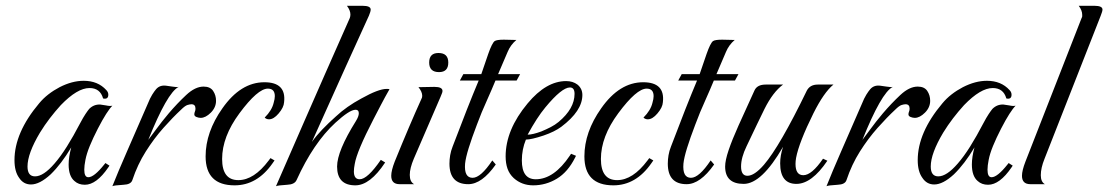

<svg xmlns="http://www.w3.org/2000/svg" viewBox="-20 -636 3827 663"><path d="M273 2Q251 2 237 -11Q217 -28 217 -68Q217 -94 226 -127Q192 -70 155 -34Q117 1 87 1Q61 1 46 -22Q30 -44 30 -83Q30 -178 115 -279Q129 -296 147 -310Q165 -324 186 -335Q229 -357 269 -357Q318 -357 347 -325Q354 -318 354 -309Q354 -292 336 -296Q326 -332 289 -332Q247 -332 190 -273Q170 -251 152 -227.5Q134 -204 118 -178Q75 -106 75 -61Q75 -27 101 -27Q130 -27 168 -71Q189 -95 211 -130Q233 -165 257 -211Q267 -230 275 -242Q283 -254 288 -260Q304 -276 326 -275L346 -272Q359 -269 368 -271Q359 -262 346.5 -242.5Q334 -223 318 -192Q301 -159 290 -132Q279 -105 275 -84Q273 -74 272 -65.5Q271 -57 271 -50Q271 -24 285 -24Q305 -24 340 -68L344 -73L358 -64L354 -58Q313 2 273 2Z M368 7Q387 -41 418.5 -113Q450 -185 490 -277Q498 -297 505.5 -309Q513 -321 519 -328Q532 -343 554 -340L575 -337Q582 -336 587.5 -335.5Q593 -335 597 -336Q577 -326 550.5 -279.5Q524 -233 492 -153Q503 -167 520 -190.5Q537 -214 563 -245Q592 -279 623 -308Q654 -337 683 -337Q706 -337 716 -322Q726 -307 726 -288Q726 -265 708 -247Q690 -229 673 -229Q666 -229 658.5 -232Q651 -235 651 -241Q651 -246 653 -250.5Q655 -255 655 -261Q655 -276 641 -276Q636 -276 627.5 -273.5Q619 -271 605 -257Q577 -231 544.5 -194.5Q512 -158 483.5 -113Q455 -68 437 -14Q432 1 407 2Q373 4 368 7Z M790 4Q690 4 690 -96Q690 -180 748 -262Q811 -352 893 -352Q969 -352 961 -283Q960 -265 942 -244Q925 -224 909 -224Q900 -224 894 -230Q919 -255 925 -281Q927 -288 928 -293.5Q929 -299 929 -304Q929 -330 905 -330Q870 -330 807 -245Q747 -164 747 -87Q747 -14 803 -14Q857 -14 908 -82L914 -90L928 -82L921 -72Q868 4 790 4Z M933 7Q967 -71 1030.5 -216.5Q1094 -362 1188 -574Q1189 -577 1189.5 -580Q1190 -583 1190 -586Q1190 -600 1178 -616H1232Q1260 -616 1260 -603Q1260 -596 1254 -582Q1223 -515 1174 -406Q1125 -297 1057 -146Q1072 -167 1093 -189Q1114 -211 1140 -234Q1158 -251 1180 -266.5Q1202 -282 1228 -296Q1287 -329 1315 -329Q1322 -329 1325 -328Q1309 -300 1295.5 -274Q1282 -248 1270 -225Q1212 -113 1205 -70Q1202 -55 1202 -44Q1202 -17 1222 -17Q1249 -17 1295 -84L1310 -75Q1258 4 1207 4Q1144 4 1144 -61Q1144 -114 1209 -218Q1219 -234 1219 -245Q1219 -257 1208 -257Q1197 -257 1179.5 -245.5Q1162 -234 1138 -212Q1100 -177 1066.5 -127.5Q1033 -78 1004 -14Q997 1 972 2Q939 4 933 7Z M1496 -387Q1462 -387 1462 -420Q1462 -453 1494 -453Q1528 -453 1528 -420Q1528 -387 1496 -387ZM1360 0Q1331 0 1331 -29Q1331 -47 1343 -78Q1369 -142 1392 -196Q1415 -250 1435 -294Q1438 -299 1438 -305Q1438 -319 1425 -335L1480 -336Q1508 -336 1508 -322Q1508 -318 1506 -313.5Q1504 -309 1501 -301L1409 -88Q1395 -55 1395 -32Q1395 -8 1410 0Z M1597 0Q1532 0 1532 -71Q1532 -85 1534.5 -100Q1537 -115 1543 -130Q1596 -270 1633 -358H1568L1580 -380H1642L1666 -450Q1679 -487 1688 -494Q1695 -499 1720 -499L1763 -498Q1743 -481 1733 -457L1700 -380H1776L1764 -358H1691Q1684 -342 1677.5 -326Q1671 -310 1663 -293Q1642 -247 1627 -206Q1609 -159 1598.5 -125Q1588 -91 1586 -71Q1582 -22 1612 -22Q1640 -22 1680 -82L1692 -68Q1644 0 1597 0Z M1821 4Q1782 4 1754 -21Q1739 -35 1732.5 -53.5Q1726 -72 1726 -96Q1726 -188 1802 -279Q1866 -356 1935 -356Q1958 -356 1974 -344Q1991 -330 1991 -308Q1991 -253 1918 -198Q1895 -181 1857 -168Q1815 -154 1796 -154Q1782 -120 1782 -82Q1782 -17 1830 -17Q1893 -17 1948 -99L1952 -105L1969 -98L1966 -92Q1941 -42 1903 -19Q1865 4 1821 4ZM1802 -171Q1819 -171 1849 -182Q1866 -189 1881.5 -197Q1897 -205 1909 -215Q1964 -261 1964 -312Q1964 -334 1948 -334Q1920 -334 1863 -265Q1834 -230 1802 -171Z M2098 4Q1998 4 1998 -96Q1998 -180 2056 -262Q2119 -352 2201 -352Q2277 -352 2269 -283Q2268 -265 2250 -244Q2233 -224 2217 -224Q2208 -224 2202 -230Q2227 -255 2233 -281Q2235 -288 2236 -293.5Q2237 -299 2237 -304Q2237 -330 2213 -330Q2178 -330 2115 -245Q2055 -164 2055 -87Q2055 -14 2111 -14Q2165 -14 2216 -82L2222 -90L2236 -82L2229 -72Q2176 4 2098 4Z M2351 0Q2286 0 2286 -71Q2286 -85 2288.5 -100Q2291 -115 2297 -130Q2350 -270 2387 -358H2322L2334 -380H2396L2420 -450Q2433 -487 2442 -494Q2449 -499 2474 -499L2517 -498Q2497 -481 2487 -457L2454 -380H2530L2518 -358H2445Q2438 -342 2431.5 -326Q2425 -310 2417 -293Q2396 -247 2381 -206Q2363 -159 2352.5 -125Q2342 -91 2340 -71Q2336 -22 2366 -22Q2394 -22 2434 -82L2446 -68Q2398 0 2351 0Z M2548 -1Q2484 -1 2484 -61Q2484 -82 2496 -117.5Q2508 -153 2530 -202L2585 -323Q2594 -344 2624 -344H2684Q2649 -318 2620 -260Q2609 -238 2593.5 -205.5Q2578 -173 2558 -131Q2539 -92 2539 -61Q2539 -29 2561 -29Q2585 -29 2618 -67Q2673 -131 2766 -323Q2777 -344 2804 -344H2858Q2825 -317 2789 -245Q2739 -144 2729 -91Q2728 -85 2727.5 -80Q2727 -75 2727 -70Q2727 -31 2754 -31Q2783 -31 2822 -88L2837 -81Q2783 -1 2730 -1Q2674 -1 2674 -72Q2674 -99 2684 -129Q2610 -1 2548 -1Z M2834 7Q2853 -41 2884.5 -113Q2916 -185 2956 -277Q2964 -297 2971.5 -309Q2979 -321 2985 -328Q2998 -343 3020 -340L3041 -337Q3048 -336 3053.5 -335.5Q3059 -335 3063 -336Q3043 -326 3016.5 -279.5Q2990 -233 2958 -153Q2969 -167 2986 -190.5Q3003 -214 3029 -245Q3058 -279 3089 -308Q3120 -337 3149 -337Q3172 -337 3182 -322Q3192 -307 3192 -288Q3192 -265 3174 -247Q3156 -229 3139 -229Q3132 -229 3124.5 -232Q3117 -235 3117 -241Q3117 -246 3119 -250.5Q3121 -255 3121 -261Q3121 -276 3107 -276Q3102 -276 3093.5 -273.5Q3085 -271 3071 -257Q3043 -231 3010.5 -194.5Q2978 -158 2949.5 -113Q2921 -68 2903 -14Q2898 1 2873 2Q2839 4 2834 7Z M3392 2Q3370 2 3356 -11Q3336 -28 3336 -68Q3336 -94 3345 -127Q3311 -70 3274 -34Q3236 1 3206 1Q3180 1 3165 -22Q3149 -44 3149 -83Q3149 -178 3234 -279Q3248 -296 3266 -310Q3284 -324 3305 -335Q3348 -357 3388 -357Q3437 -357 3466 -325Q3473 -318 3473 -309Q3473 -292 3455 -296Q3445 -332 3408 -332Q3366 -332 3309 -273Q3289 -251 3271 -227.5Q3253 -204 3237 -178Q3194 -106 3194 -61Q3194 -27 3220 -27Q3249 -27 3287 -71Q3308 -95 3330 -130Q3352 -165 3376 -211Q3386 -230 3394 -242Q3402 -254 3407 -260Q3423 -276 3445 -275L3465 -272Q3478 -269 3487 -271Q3478 -262 3465.5 -242.5Q3453 -223 3437 -192Q3420 -159 3409 -132Q3398 -105 3394 -84Q3392 -74 3391 -65.5Q3390 -57 3390 -50Q3390 -24 3404 -24Q3424 -24 3459 -68L3463 -73L3477 -64L3473 -58Q3432 2 3392 2Z M3538 0Q3509 0 3509 -29Q3509 -47 3521 -78L3715 -574Q3717 -577 3717 -580Q3717 -583 3717 -585Q3717 -600 3705 -616H3759Q3787 -616 3787 -603Q3787 -597 3781 -582L3587 -88Q3574 -56 3574 -31Q3574 -8 3588 0Z"/></svg>

Font: Carattere
Style: Regular
Weight: 400
Designer: Robert E. Leuschke
Foundry: Robert E. Leuschke
Version: Version 1.010; ttfautohint (v1.8.3)